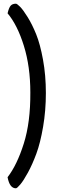

<svg xmlns="http://www.w3.org/2000/svg" viewBox="-20 -823 332 1038"><path d="M144 -323Q144 -463 109 -575.5Q74 -688 21 -751Q28 -781 37.5 -792Q47 -803 66 -803Q72 -803 88.5 -786.5Q105 -770 129.5 -730.5Q154 -691 175.5 -638Q197 -585 212.5 -500.5Q228 -416 228 -320Q228 -225 213 -137.5Q198 -50 176.5 8Q155 66 131 110Q107 154 89.5 174.5Q72 195 66 195Q32 195 21 135Q72 69 108.5 -46.5Q145 -162 144 -323Z"/></svg>

Font: Yanone Kaffeesatz
Style: Regular
Weight: 400
Designer: Yanone (Cyrillic: Daniel Pouzeot)
Foundry: Yanone
Version: Version 1.003;PS 001.003;hotconv 1.0.88;makeotf.lib2.5.64775